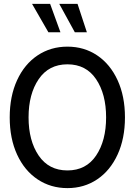

<svg xmlns="http://www.w3.org/2000/svg" viewBox="-20 -954 693 988"><path d="M30 -350Q30 -459 68 -541.5Q106 -624 173.5 -669Q241 -714 327 -714Q413 -714 480 -669Q547 -624 585 -541.5Q623 -459 623 -350Q623 -241 585 -158.5Q547 -76 480 -31Q413 14 327 14Q241 14 173.5 -31Q106 -76 68 -158.5Q30 -241 30 -350ZM526 -350Q526 -470 474.5 -546.5Q423 -623 327 -623Q231 -623 179 -546.5Q127 -470 127 -350Q127 -230 179 -153.5Q231 -77 327 -77Q423 -77 474.5 -153.5Q526 -230 526 -350ZM229 -788 145 -934H238L291 -788ZM365 -788 285 -934H379L427 -788Z"/></svg>

Font: Cabin Condensed
Style: Regular
Weight: 400
Width: 3
Designer: Pablo Impallari
Foundry: Pablo Impallari. http://www.impallari.com Igino Marini. http://www.ikern.com
Version: Version 2.200